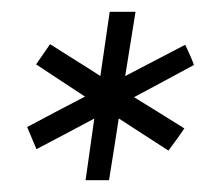

<svg xmlns="http://www.w3.org/2000/svg" viewBox="-20 -740 375 326"><path d="M207.6 -575Q233.5 -588.9 258.6 -602.3Q283.7 -615.8 309.3 -629.7Q306.5 -637.5 302.7 -646.2Q298.8 -654.9 294.5 -664L192.6 -610.9L210.1 -720H166.3L150.4 -610.9Q129.1 -624.8 107.9 -637.9Q86.7 -651.1 65 -665L41.3 -630.7Q62.7 -616.8 82.8 -603.3Q103 -589.9 124.3 -576Q99.4 -563.1 74.9 -550.2Q50.4 -537.2 26.1 -524.3Q30.4 -514.3 34 -505.5Q37.5 -496.7 41.9 -486.7Q66.8 -499.9 91.2 -512.7Q115.6 -525.4 140.1 -538.7L125.3 -434H165.1Q169.3 -460.1 173.5 -486.5Q177.7 -512.8 181.6 -538.9Q207.7 -522 223.8 -511.6Q239.8 -501.2 266 -484.3Q272.9 -493.7 279.8 -503.1Q286.7 -512.5 293 -522Q271.7 -535.2 250.5 -548.5Q229.3 -561.7 207.6 -575Z"/></svg>

Font: Josefin Slab Thin
Style: Italic
Weight: 100
Italic angle: -12°
Designer: Santiago Orozco
Foundry: Typemade
Version: Version 2.000